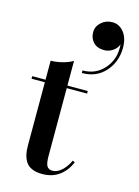

<svg xmlns="http://www.w3.org/2000/svg" viewBox="-125 -899 705 975"><g transform="rotate(15 227.5 -411.5)"><path d="M260 -756Q260 -786.5 284 -808.2Q308 -830 342 -830Q378 -830 402.5 -799.8Q427 -769.5 427 -718.5Q427 -645 381 -592.8Q335 -540.5 258 -540.5V-554Q329 -554 373 -606Q417 -658 410.5 -732.5Q404 -712 383.2 -697Q362.5 -682 337 -682Q300.5 -682 280.2 -703Q260 -724 260 -756ZM341 -93Q321 -46 284.5 -19.5Q248 7 195.5 7Q163.5 7 141.5 -2.8Q119.5 -12.5 108.5 -30.5Q97.5 -48.5 93.2 -68.2Q89 -88 89 -113.5V-446.5H19V-460H89V-560Q118 -560 150.8 -568.5Q183.5 -577 204 -590V-460H311V-446.5H204V-88.5Q204 -51.5 212.8 -37Q221.5 -22.5 242.5 -22.5Q266.5 -22.5 290.2 -44Q314 -65.5 329 -99Z"/></g></svg>

Font: Bodoni* 16pt Medium
Style: Regular
Weight: 500
Version: Version 2.3